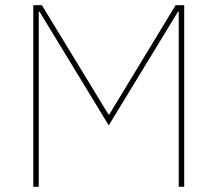

<svg xmlns="http://www.w3.org/2000/svg" viewBox="-20 -718 836 738"><path d="M667 0H688V-698H655L400 -278H397L141 -698H108V0H129V-673H132L398 -236L664 -673H667Z"/></svg>

Font: IBM Plex Devanagari Thin
Style: Regular
Weight: 100
Designer: Mike Abbink, Paul van der Laan, Pieter van Rosmalen, Erin McLaughlin
Foundry: Bold Monday
Version: Version 1.0